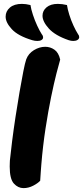

<svg xmlns="http://www.w3.org/2000/svg" viewBox="-20 -964 428 989"><path d="M101 5Q73 5 51.5 -18.5Q30 -42 30 -106Q30 -117 30.5 -125.5Q31 -134 31 -138Q35 -178 42.5 -237.5Q50 -297 60 -362.5Q70 -428 80.5 -489Q91 -550 100 -595.5Q109 -641 115 -658Q126 -688 154.5 -705.5Q183 -723 213 -723Q239 -723 260.5 -708Q282 -693 290 -657Q284 -637 271 -586.5Q258 -536 243 -463Q228 -390 214.5 -302Q201 -214 193 -118Q192 -101 190 -78.5Q188 -56 187 -33Q175 -20 151 -7.5Q127 5 101 5ZM173 -753Q159 -753 146 -757Q73 -779 41 -813.5Q9 -848 9 -878Q9 -906 31 -925Q53 -944 93 -944Q113 -944 137 -938Q140 -917 149.5 -888Q159 -859 171.5 -832Q184 -805 195 -788Q202 -780 202 -771Q202 -763 194 -758Q186 -753 173 -753ZM358 -753Q346 -753 334 -757Q264 -781 231.5 -817Q199 -853 199 -883Q199 -909 220 -926.5Q241 -944 278 -944Q300 -944 325 -938Q328 -917 337 -888Q346 -859 358.5 -832Q371 -805 382 -788Q388 -781 388 -773Q388 -764 379.5 -758.5Q371 -753 358 -753Z"/></svg>

Font: Agbalumo
Style: Regular
Weight: 400
Designer: Raphael Alegbeleye
Foundry: Sorkin Type Co.
Version: Version 1.000; ttfautohint (v1.8.4)